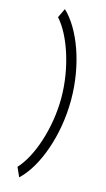

<svg xmlns="http://www.w3.org/2000/svg" viewBox="-129 -778 508 924"><g transform="rotate(15 125.0 -315.5)"><path d="M70 104C153 27 215 -142 215 -320C215 -497 154 -659 73 -735L51 -689C115 -619 167 -467 167 -317C167 -168 116 -14 49 57Z"/></g></svg>

Font: Inconsolata UltraCondensed Thin
Style: Regular
Weight: 100
Width: 1
Monospace: yes
Designer: Raph Levien, Cyreal, Brenton Simpson
Foundry: Raph Levien, Cyreal, Google
Version: Version 3.100